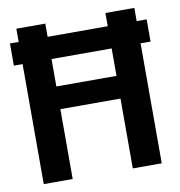

<svg xmlns="http://www.w3.org/2000/svg" viewBox="-73 -690 709 758"><g transform="rotate(-10 281.5 -311.5)"><path d="M42 0H158V-280H399V0H515V-481H555V-570H515V-623H399V-570H158V-623H42V-570H7V-481H42ZM158 -371V-481H399V-371Z"/></g></svg>

Font: Inconsolata SemiExpanded
Style: Bold
Weight: 700
Width: 6
Monospace: yes
Designer: Raph Levien, Cyreal, Brenton Simpson
Foundry: Raph Levien, Cyreal, Google
Version: Version 3.100